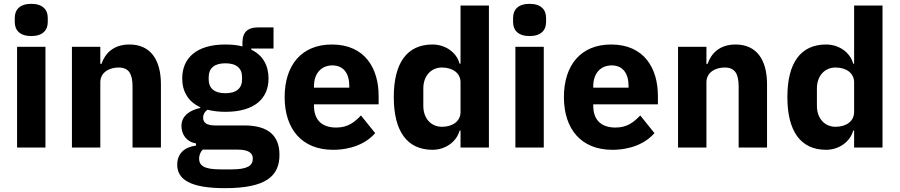

<svg xmlns="http://www.w3.org/2000/svg" viewBox="-20 -769 4690 1001"><path d="M143 -581C203 -581 229 -612 229 -654V-676C229 -718 203 -749 143 -749C83 -749 57 -718 57 -676V-654C57 -612 83 -581 143 -581ZM69 0H217V-525H69Z M503 0V-340C503 -392 550 -417 598 -417C652 -417 671 -384 671 -317V0H819V-329C819 -461 762 -537 655 -537C572 -537 528 -491 509 -436H503V-525H355V0Z M1437 38C1437 -59 1382 -115 1254 -115H1102C1057 -115 1039 -130 1039 -155C1039 -173 1048 -188 1062 -197C1089 -190 1120 -186 1155 -186C1307 -186 1380 -255 1380 -360C1380 -427 1351 -481 1290 -510V-516H1406V-626H1323C1273 -626 1244 -602 1244 -547V-527C1218 -534 1188 -537 1155 -537C1004 -537 930 -466 930 -360C930 -292 961 -239 1024 -210V-206C975 -196 926 -168 926 -113C926 -68 952 -30 1002 -21V-10C941 -2 904 32 904 90C904 166 971 212 1153 212C1367 212 1437 149 1437 38ZM1298 58C1298 96 1268 114 1188 114H1128C1048 114 1018 96 1018 58C1018 42 1024 24 1037 11H1217C1276 11 1298 28 1298 58ZM1155 -283C1097 -283 1068 -309 1068 -355V-367C1068 -413 1097 -439 1155 -439C1213 -439 1242 -413 1242 -367V-355C1242 -309 1213 -283 1155 -283Z M1716 12C1812 12 1889 -21 1936 -75L1862 -167C1829 -133 1795 -104 1733 -104C1654 -104 1617 -148 1617 -217V-225H1954V-269C1954 -411 1884 -537 1710 -537C1552 -537 1464 -429 1464 -263C1464 -95 1555 12 1716 12ZM1713 -428C1772 -428 1801 -385 1801 -321V-312H1617V-320C1617 -385 1654 -428 1713 -428Z M2381 0H2529V-740H2381V-437H2376C2361 -495 2303 -537 2235 -537C2102 -537 2033 -441 2033 -263C2033 -85 2102 12 2235 12C2303 12 2361 -31 2376 -88H2381ZM2284 -108C2228 -108 2187 -151 2187 -217V-308C2187 -374 2228 -417 2284 -417C2340 -417 2381 -388 2381 -340V-185C2381 -137 2340 -108 2284 -108Z M2741 -581C2801 -581 2827 -612 2827 -654V-676C2827 -718 2801 -749 2741 -749C2681 -749 2655 -718 2655 -676V-654C2655 -612 2681 -581 2741 -581ZM2667 0H2815V-525H2667Z M3172 12C3268 12 3345 -21 3392 -75L3318 -167C3285 -133 3251 -104 3189 -104C3110 -104 3073 -148 3073 -217V-225H3410V-269C3410 -411 3340 -537 3166 -537C3008 -537 2920 -429 2920 -263C2920 -95 3011 12 3172 12ZM3169 -428C3228 -428 3257 -385 3257 -321V-312H3073V-320C3073 -385 3110 -428 3169 -428Z M3663 0V-340C3663 -392 3710 -417 3758 -417C3812 -417 3831 -384 3831 -317V0H3979V-329C3979 -461 3922 -537 3815 -537C3732 -537 3688 -491 3669 -436H3663V-525H3515V0Z M4433 0H4581V-740H4433V-437H4428C4413 -495 4355 -537 4287 -537C4154 -537 4085 -441 4085 -263C4085 -85 4154 12 4287 12C4355 12 4413 -31 4428 -88H4433ZM4336 -108C4280 -108 4239 -151 4239 -217V-308C4239 -374 4280 -417 4336 -417C4392 -417 4433 -388 4433 -340V-185C4433 -137 4392 -108 4336 -108Z"/></svg>

Font: IBM Plex Thai Looped
Style: Bold
Weight: 700
Designer: Mike Abbink, Paul van der Laan, Pieter van Rosmalen, Ben Mitchell, Mark Frömberg
Foundry: Bold Monday
Version: Version 1.0